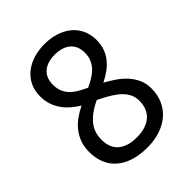

<svg xmlns="http://www.w3.org/2000/svg" viewBox="-207 -840 966 966"><g transform="rotate(-45 275.5 -357.5)"><path d="M275.9 -725.1Q316.9 -725.1 353.3 -714.4Q389.6 -703.6 417.2 -682.1Q444.8 -660.6 460.9 -628.4Q477.1 -596.2 477.1 -553.2Q477.1 -520.5 467.3 -494.1Q457.5 -467.8 440.4 -446.5Q423.3 -425.3 399.9 -408.4Q376.5 -391.6 349.1 -377.9Q377.4 -362.8 404.5 -344.2Q431.6 -325.7 452.9 -302.5Q474.1 -279.3 487.1 -250.5Q500 -221.7 500 -186Q500 -141.1 483.6 -104.7Q467.3 -68.4 437.7 -43Q408.2 -17.6 366.9 -3.9Q325.7 9.8 275.9 9.8Q222.2 9.8 180.4 -3.4Q138.7 -16.6 110.1 -41.3Q81.5 -65.9 66.7 -101.6Q51.8 -137.2 51.8 -182.1Q51.8 -218.8 62.7 -248Q73.7 -277.3 92.3 -300.8Q110.8 -324.2 136.2 -342.3Q161.6 -360.4 189.9 -374Q166 -389.2 145 -407Q124 -424.8 108.6 -446.8Q93.3 -468.8 84.2 -495.4Q75.2 -522 75.2 -554.2Q75.2 -596.7 91.6 -628.7Q107.9 -660.6 135.7 -682.1Q163.6 -703.6 200 -714.4Q236.3 -725.1 275.9 -725.1ZM139.2 -181.2Q139.2 -155.3 147 -133.5Q154.8 -111.8 171.4 -96.4Q188 -81.1 213.4 -72.5Q238.8 -64 273.9 -64Q308.1 -64 334.2 -72.5Q360.4 -81.1 377.9 -96.9Q395.5 -112.8 404.3 -135.3Q413.1 -157.7 413.1 -185.1Q413.1 -210.4 403.6 -231Q394 -251.5 376.2 -269Q358.4 -286.6 333.5 -302.2Q308.6 -317.9 277.8 -333L263.2 -339.8Q201.7 -310.5 170.4 -272.7Q139.2 -234.9 139.2 -181.2ZM274.9 -650.9Q223.1 -650.9 192.6 -625Q162.1 -599.1 162.1 -549.8Q162.1 -522 170.7 -502Q179.2 -481.9 194.3 -466.3Q209.5 -450.7 230.7 -438.2Q252 -425.8 276.9 -414.1Q300.3 -424.8 321 -437.5Q341.8 -450.2 357.2 -466.3Q372.6 -482.4 381.3 -502.9Q390.1 -523.4 390.1 -549.8Q390.1 -599.1 359.4 -625Q328.6 -650.9 274.9 -650.9Z"/></g></svg>

Font: Genotype
Style: Regular
Weight: 400
Foundry: Ascender Corporation
Version: Version 1.00